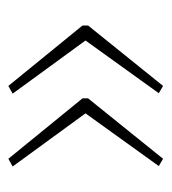

<svg xmlns="http://www.w3.org/2000/svg" viewBox="4 -502 401 448"><g transform="rotate(90 204.0 -278.5)"><path d="M40 -284 181 -459 198 -449 75 -278 199 -108 181 -98 40 -271ZM210 -284 351 -459 368 -449 245 -278 369 -108 351 -98 210 -271Z"/></g></svg>

Font: Noto Sans Sinhala UI ExtraCondensed Thin
Style: Regular
Weight: 100
Width: 2
Designer: Jelle Bosma - Monotype Design Team
Foundry: Monotype Imaging Inc.
Version: Version 2.006; ttfautohint (v1.8.4.7-5d5b)